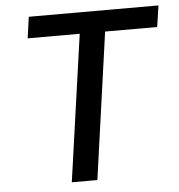

<svg xmlns="http://www.w3.org/2000/svg" viewBox="-50 -734 727 781"><g transform="rotate(-5 313.0 -343.0)"><path d="M211.8 0 296.5 -599H84L96.2 -686H625.8L612.8 -599H400.2L316.2 0Z"/></g></svg>

Font: Chivo Mono Medium
Style: Italic
Weight: 500
Italic angle: -8.05°
Monospace: yes
Designer: Hector Gatti
Foundry: Omnibus-Type
Version: Version 1.008